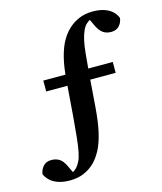

<svg xmlns="http://www.w3.org/2000/svg" viewBox="-120 -737 779 921"><g transform="rotate(-15 269.5 -276.5)"><path d="M114 101Q79 101 54 92Q29 83 14.5 68.5Q0 54 -7 38Q-4 16 10.5 -0.5Q25 -17 51 -17Q74 -17 90.5 -6.5Q107 4 119 29L141 75L88 72L130 70Q144 63 154.5 52.5Q165 42 174 24Q182 8 187.5 -19Q193 -46 197.5 -88Q202 -130 207 -192L220 -360Q225 -432 237 -478.5Q249 -525 265.5 -554.5Q282 -584 303 -604Q326 -627 357.5 -640.5Q389 -654 426 -654Q462 -654 486.5 -645Q511 -636 525.5 -621.5Q540 -607 546 -590Q544 -569 529.5 -552.5Q515 -536 489 -536Q466 -536 450 -546.5Q434 -557 421 -582L400 -627L454 -624L410 -622Q396 -615 385.5 -605Q375 -595 367 -577Q359 -560 353 -534.5Q347 -509 343 -469Q339 -429 334 -370L322 -211Q316 -132 304 -82Q292 -32 275.5 -1.5Q259 29 239 50Q214 75 183 88Q152 101 114 101ZM113 -341V-395H458V-341Z"/></g></svg>

Font: Source Serif 4 SemiBold
Style: Regular
Weight: 600
Designer: Frank Grießhammer
Foundry: Adobe Systems Incorporated
Version: Version 4.004;hotconv 1.0.116;makeotfexe 2.5.65601